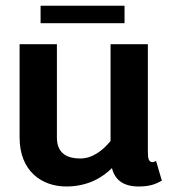

<svg xmlns="http://www.w3.org/2000/svg" viewBox="-20 -658 615 686"><path d="M125 -637.5V-575H425V-637.5ZM375 -500V-154.2C347.5 -120.8 310.8 -91.7 266.7 -91.7C224.2 -91.7 183.3 -106.7 183.3 -166.7V-500H50V-166.7C50 -46.7 129.2 8.3 216.7 8.3C294.2 8.3 346.7 -24.2 380 -57.5C390 -16.7 419.2 8.3 475 8.3C522.5 8.3 540 -3.3 558.3 -12.5L537.5 -83.3C537.5 -83.3 528.3 -76.7 520.8 -79.2C511.7 -82.5 508.3 -90 508.3 -116.7V-500Z"/></svg>

Font: BoonHome
Style: Bold
Weight: 700
Designer: Sungsit Sawaiwan
Foundry: Sungsit Sawaiwan
Version: Version 0.2